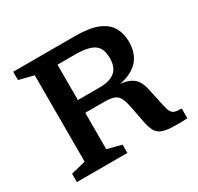

<svg xmlns="http://www.w3.org/2000/svg" viewBox="-151 -882 1092 1061"><g transform="rotate(-30 395.0 -351.0)"><path d="M426.5 -390Q487 -390 520 -416.8Q553 -443.5 553 -503Q553 -541.5 539.5 -566.2Q526 -591 491.5 -603.2Q457 -615.5 395.5 -615.5H213L213.5 -704H447Q537.5 -704 590.8 -682.2Q644 -660.5 667 -620.5Q690 -580.5 690 -527.5Q690 -479 671.5 -441.8Q653 -404.5 614.5 -380.8Q576 -357 516 -348V-352Q563 -348.5 590.5 -335.8Q618 -323 632.2 -299.5Q646.5 -276 653.5 -241L677 -132.5Q683.5 -102 691.5 -86.8Q699.5 -71.5 714.8 -67Q730 -62.5 757.5 -62.5V0Q693 3 653.2 0.5Q613.5 -2 591.2 -12.5Q569 -23 557.8 -44.8Q546.5 -66.5 539.5 -102L518 -211.5Q510.5 -250 499.5 -271Q488.5 -292 467 -300.2Q445.5 -308.5 405.5 -308.5H213.5L212.5 -390ZM284 -704V-76.5L374.5 -53V0H52.5V-53L146 -76.5V-627.5L52.5 -651V-704Z"/></g></svg>

Font: Newsreader 7pt Medium
Style: Regular
Weight: 500
Designer: Hugues Gentile
Foundry: Production Type
Version: Version 1.003